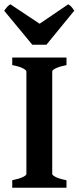

<svg xmlns="http://www.w3.org/2000/svg" viewBox="-27 -887 374 907"><path d="M30.8 0V-35.6Q64 -42.5 80.8 -50.5Q97.7 -58.6 97.7 -65.4V-549.3Q97.7 -555.2 81.8 -564Q65.9 -572.8 30.8 -579.6V-615.2H287.1V-579.6Q253.9 -572.8 236.8 -564.5Q219.7 -556.2 219.7 -549.3V-65.4Q219.7 -59.6 235.8 -51Q252 -42.5 287.1 -35.6V0ZM192.4 -675.8H125.5L-7.3 -836.4Q-0.5 -846.2 6.6 -854.2Q13.7 -862.3 22 -866.7L160.2 -774.9L295.4 -866.7Q303.7 -862.3 310.8 -854.2Q317.9 -846.2 323.7 -836.4Z"/></svg>

Font: Gentium Basic
Style: Bold
Weight: 700
Designer: J. Victor Gaultney and Annie Olsen
Foundry: SIL International
Version: Version 1.100